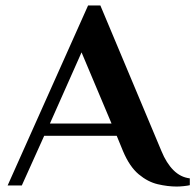

<svg xmlns="http://www.w3.org/2000/svg" viewBox="-20 -680 716 704"><path d="M628 4Q595 4 558.5 -4.5Q522 -13 488.5 -41Q455 -69 431 -126L408 -182H142L60 0H8L303 -660H348L572 -126Q590 -82 616 -56Q642 -30 676 -26V-1Q668 1 653.5 2.5Q639 4 628 4ZM163 -227H389L279 -488Z"/></svg>

Font: El Messiri
Style: Bold
Weight: 700
Designer: Mohamed Gaber
Foundry: Kief Type Foundry
Version: Version 2.020; ttfautohint (v1.8.3)